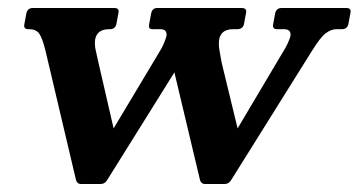

<svg xmlns="http://www.w3.org/2000/svg" viewBox="-20 -460 897 480"><path d="M182 0Q173 0 170 -10L94 -332Q86 -365 78 -376Q70 -387 53 -387H51Q38 -387 41 -400L46 -427Q49 -440 62 -440H266Q279 -440 276 -427L271 -400Q268 -387 255 -387H253Q223 -387 218 -362Q216 -350 219 -335.5Q222 -321 226 -304L264 -139L376 -326Q385 -340 389.5 -351Q394 -362 396 -369Q399 -387 381 -387H361Q350 -387 353 -400L358 -427Q361 -440 373 -440H584Q598 -440 595 -427L590 -400Q587 -387 573 -387H563Q533 -387 528 -362Q526 -350 528.5 -335.5Q531 -321 534 -304L574 -139L685 -326Q694 -340 699 -351Q704 -362 706 -369Q709 -387 690 -387H673Q660 -387 663 -400L668 -427Q671 -440 684 -440H846Q859 -440 856 -427L851 -400Q848 -387 835 -387H821Q808 -387 794.5 -377Q781 -367 760 -333L558 -10Q552 0 542 0H492Q483 0 480 -10L416 -279L248 -10Q242 0 232 0Z"/></svg>

Font: Young Serif Light
Style: Italic
Weight: 300
Italic angle: -10.979°
Designer: Bastien Sozeau
Foundry: NBR — Bastien Sozeau
Version: Version 5.001